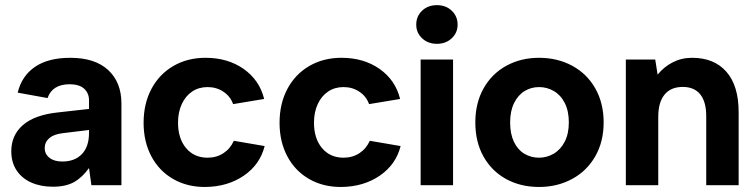

<svg xmlns="http://www.w3.org/2000/svg" viewBox="-20 -737 3009 764"><path d="M24.9 -135Q24.9 -199 71.1 -239.3Q117.4 -279.5 208.9 -289.5L334.2 -303.5V-337.9Q334.2 -365.8 315.2 -383.7Q296.3 -401.7 256 -401.7Q222.2 -401.7 200 -387.5Q177.9 -373.2 169.4 -346.8L50.4 -368.3Q66.4 -434.9 119.1 -470.9Q171.9 -507 259.5 -507Q358.1 -507 410.6 -458.2Q463.2 -409.4 463.2 -324.8V0H343.7L334.2 -68.4Q307.1 -30.4 274.2 -12.2Q241.2 6 190.3 6Q141.9 6 104.4 -10.7Q66.9 -27.5 45.9 -59.2Q24.9 -91 24.9 -135ZM334.2 -207.9V-219.8L228.5 -206.9Q194.2 -202.9 176.1 -187.2Q157.9 -171.5 157.9 -147.6Q157.9 -124.2 176.6 -109.3Q195.3 -94.3 227.7 -94.3Q277.9 -94.3 306 -124Q334.2 -153.6 334.2 -207.9Z M551.4 -248.5Q551.4 -324.5 582.6 -383.3Q613.9 -442 669.9 -474.5Q725.9 -507 797.9 -507Q886.5 -507 949.5 -462.7Q1012.6 -418.3 1031.1 -343.2L907.6 -322.7Q896.6 -353.6 869 -372.1Q841.3 -390.5 806 -390.5Q771.1 -390.5 744.7 -372.8Q718.3 -355.1 703.4 -323Q688.4 -290.8 688.4 -249Q688.4 -185.7 720.5 -147.6Q752.7 -109.5 806 -109.5Q841.3 -109.5 868.7 -127.2Q896.1 -144.9 910.5 -176.8L1033.1 -155.8Q1014.6 -82.2 950.3 -38.1Q886 6 797.4 7Q725.4 7.5 669.4 -24.5Q613.4 -56.5 582.4 -114.7Q551.4 -173 551.4 -248.5Z M1092.4 -248.5Q1092.4 -324.5 1123.6 -383.3Q1154.9 -442 1210.9 -474.5Q1266.9 -507 1338.9 -507Q1427.5 -507 1490.5 -462.7Q1553.6 -418.3 1572.1 -343.2L1448.6 -322.7Q1437.6 -353.6 1410 -372.1Q1382.3 -390.5 1347 -390.5Q1312.1 -390.5 1285.7 -372.8Q1259.3 -355.1 1244.4 -323Q1229.4 -290.8 1229.4 -249Q1229.4 -185.7 1261.5 -147.6Q1293.7 -109.5 1347 -109.5Q1382.3 -109.5 1409.7 -127.2Q1437.1 -144.9 1451.5 -176.8L1574.1 -155.8Q1555.6 -82.2 1491.3 -38.1Q1427 6 1338.4 7Q1266.4 7.5 1210.4 -24.5Q1154.4 -56.5 1123.4 -114.7Q1092.4 -173 1092.4 -248.5Z M1653.8 -500H1782.8V0H1653.8ZM1636.3 -638.8Q1636.3 -672.4 1659.6 -694.5Q1682.9 -716.5 1718.6 -716.5Q1754.2 -716.5 1777.5 -694.5Q1800.9 -672.4 1800.9 -638.8Q1800.9 -606.7 1777.5 -584.7Q1754.2 -562.6 1718.6 -562.6Q1682.9 -562.6 1659.6 -584.7Q1636.3 -606.7 1636.3 -638.8Z M1871.4 -250Q1871.4 -327 1904.3 -385.5Q1937.3 -444 1995.1 -475.5Q2052.9 -507 2124.9 -507Q2198 -507 2256.6 -475.5Q2315.3 -444 2348.6 -385.5Q2382 -327 2382 -250Q2382 -172.5 2348.2 -114.2Q2314.5 -56 2255.9 -24.5Q2197.3 7 2125 7Q2051.7 7 1994.1 -24.5Q1936.6 -56 1904 -114Q1871.4 -172 1871.4 -250ZM2243.5 -250Q2243.5 -295.3 2227.3 -327.1Q2211.2 -358.8 2183.9 -374.7Q2156.6 -390.5 2125.1 -390.5Q2093.6 -390.5 2067.5 -374.7Q2041.4 -358.8 2025.7 -327.1Q2009.9 -295.3 2009.9 -249.7Q2009.9 -204.2 2025.1 -172.5Q2040.3 -140.9 2066.5 -125.2Q2092.7 -109.5 2125 -109.5Q2155.8 -109.5 2183.2 -125.4Q2210.6 -141.4 2227 -173Q2243.5 -204.7 2243.5 -250Z M2470.3 -500H2587.3L2596.8 -440Q2621.8 -471 2656.8 -489Q2691.8 -507 2733.7 -507Q2822.2 -507 2870.7 -451.2Q2919.2 -395.5 2919.2 -291V0H2790.2V-275Q2790.2 -331.8 2766.5 -361.4Q2742.8 -391.1 2696.5 -391.1Q2649.6 -391.1 2624.5 -360.7Q2599.3 -330.3 2599.3 -271.5V0H2470.3Z"/></svg>

Font: AF Albert Sans Medium
Style: Regular
Weight: 500
Designer: Andreas Rasmussen
Foundry: a.Foundry
Version: Version 1.300;Glyphs 3.2 (3231)